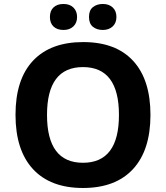

<svg xmlns="http://www.w3.org/2000/svg" viewBox="-20 -937 836 967"><path d="M216.8 -358.2Q216.8 -117.2 397.9 -117.2Q579.1 -117.2 579.1 -358.2Q579.1 -599.1 397.9 -599.1Q216.8 -599.1 216.8 -358.2ZM650.6 -630.4Q737.8 -535.6 737.8 -358.2Q737.8 -180.7 649.9 -85.4Q562 9.8 397.9 9.8Q233.9 9.8 146 -85.4Q58.1 -180.7 58.1 -358.9Q58.1 -537.1 146.2 -631.1Q234.4 -725.1 398.9 -725.1Q563.5 -725.1 650.6 -630.4ZM448 -802Q428.2 -817.9 428.2 -851.6Q428.2 -885.3 448 -901.1Q467.8 -917 498.3 -917Q528.8 -917 547.6 -899.4Q566.4 -881.8 566.4 -851.6Q566.4 -821.3 547.4 -803.7Q528.3 -786.1 498 -786.1Q467.8 -786.1 448 -802ZM249.8 -803.2Q231.4 -820.3 231.4 -851.6Q231.4 -882.8 249.8 -899.9Q268.1 -917 299.8 -917Q331.5 -917 349.9 -898.9Q368.2 -880.9 368.2 -851.3Q368.2 -821.8 349.6 -804Q331.1 -786.1 299.6 -786.1Q268.1 -786.1 249.8 -803.2Z"/></svg>

Font: NotoSans-Bold
Style: Bold
Weight: 700
Designer: Monotype Design team
Foundry: Monotype Imaging Inc.
Version: Version 1.04